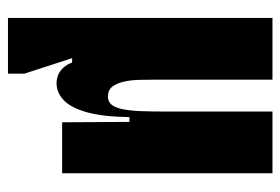

<svg xmlns="http://www.w3.org/2000/svg" viewBox="-131 -437 704 482"><g transform="rotate(90 221.0 -196.0)"><path d="M25 136V-528H180V-232Q180 -213 180.5 -193Q181 -173 185 -155Q189 -137 197.5 -126Q206 -115 223 -115Q236 -115 243.5 -125Q251 -135 254.5 -153.5Q258 -172 259 -198Q260 -224 260 -257V-528H415V-223V0H287L286 -169H274Q273 -101 261.5 -61Q250 -21 231 -3.5Q212 14 189 14Q177 14 167 9.5Q157 5 149.5 -3.5Q142 -12 137 -25H126L165 95V136Z"/></g></svg>

Font: Bricolage Grotesque 72pt Condensed ExtraBold
Style: Regular
Weight: 800
Width: 3
Designer: Mathieu Triay
Foundry: Atelier Triay
Version: Version 1.001;gftools[0.9.33.dev8+g029e19f]